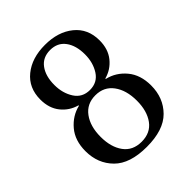

<svg xmlns="http://www.w3.org/2000/svg" viewBox="-195 -794 921 921"><g transform="rotate(-45 265.0 -334.0)"><path d="M161 -512Q161 -456 187.5 -415Q214 -374 265 -374Q316 -374 342.5 -415Q369 -456 369 -512Q369 -572 342 -608.5Q315 -645 265 -645Q215 -645 188 -608.5Q161 -572 161 -512ZM142 -179Q142 -109 173.5 -66Q205 -23 265 -23Q325 -23 356.5 -66Q388 -109 388 -179Q388 -250 355.5 -294Q323 -338 265 -338Q207 -338 174.5 -294Q142 -250 142 -179ZM42 -182Q42 -254 80.5 -299.5Q119 -345 174 -358V-361Q126 -374 95 -412.5Q64 -451 64 -510Q64 -589 120 -634.5Q176 -680 265 -680Q354 -680 410 -634.5Q466 -589 466 -510Q466 -451 435 -412.5Q404 -374 356 -361V-358Q412 -345 450 -299.5Q488 -254 488 -182Q488 -98 433.5 -43Q379 12 265 12Q151 12 96.5 -43Q42 -98 42 -182Z"/></g></svg>

Font: Heuristica
Style: Regular
Weight: 400
Version: Version 1.0.1 ; ttfautohint (v1.4.1)